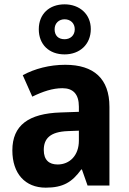

<svg xmlns="http://www.w3.org/2000/svg" viewBox="-20 -856 593 886"><path d="M278 -605C348 -605 399 -651 399 -722C399 -791 347 -836 278 -836C207 -836 159 -791 159 -721C159 -650 207 -605 278 -605ZM278 -675C248 -675 232 -693 232 -721C232 -749 252 -767 278 -767C305 -767 325 -749 325 -721C325 -693 305 -675 278 -675ZM281 -557C209 -557 140 -539 85 -509L129 -410C178 -434 223 -449 268 -449C317 -449 344 -422 344 -364V-340L259 -337C112 -332 37 -278 37 -162C37 -55 96 10 191 10C272 10 313 -16 355 -74H358L384 0H485V-363C485 -493 413 -557 281 -557ZM293 -251 344 -253V-207C344 -138 301 -97 246 -97C207 -97 182 -117 182 -164C182 -217 212 -248 293 -251Z"/></svg>

Font: Noto Sans Myanmar SemiCondensed
Style: Bold
Weight: 700
Width: 4
Designer: Monotype Design Team
Foundry: Monotype Imaging Inc.
Version: Version 2.107